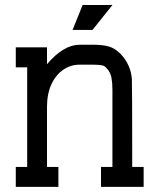

<svg xmlns="http://www.w3.org/2000/svg" viewBox="-20 -728 621 748"><path d="M539.6 0H373.5V-77.6H418V-379.4Q418 -405.3 414.1 -426Q410.2 -446.8 395 -462.9Q390.1 -468.3 384.8 -471.2Q374.5 -476.1 334 -476.1H290.5Q255.9 -476.1 227.1 -456.8Q198.2 -437.5 180.7 -400.4Q163.1 -363.3 163.1 -311V-77.6H207.5V0H41.5V-77.6H85.9V-465.8H41.5V-543.5H163.1V-478Q227.5 -553.7 290.5 -553.7H344.7Q378.9 -553.7 403.1 -547.1Q427.2 -540.5 449.7 -518.1Q489.3 -476.6 493.7 -420.4Q495.1 -396.5 495.1 -77.6H539.6ZM340.3 -611.3H262.7L301.8 -708.5H418Z"/></svg>

Font: Turpis
Style: Regular
Weight: 400
Designer: GGBotNet
Foundry: f0n7
Version: 1.00